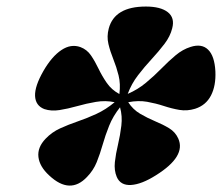

<svg xmlns="http://www.w3.org/2000/svg" viewBox="-20 -791 679 587"><path d="M246 -250Q194 -195 130.5 -254.5Q101 -281.5 97.5 -311Q94 -340.5 119.5 -367Q138.5 -387 163.8 -398.5Q189 -410 217.5 -419.8Q246 -429.5 274.8 -442.8Q303.5 -456 330.5 -478.5Q302.5 -484.5 273.2 -479.5Q244 -474.5 215.8 -466.5Q187.5 -458.5 162 -454.5Q136.5 -450.5 115.5 -457.5Q88.5 -468 87.2 -497.8Q86 -527.5 113 -574.5Q138.5 -618.5 167.8 -638Q197 -657.5 226 -647Q246 -639.5 258.2 -621.5Q270.5 -603.5 281.2 -581Q292 -558.5 306.5 -537.5Q321 -516.5 345 -503.5Q349 -534.5 342.5 -560.5Q336 -586.5 326.5 -610Q317 -633.5 311.5 -656.5Q306 -679.5 312.5 -704Q330.5 -771 426 -771Q471 -771 493 -753.8Q515 -736.5 506.5 -704.5Q500.5 -680 483 -657Q465.5 -634 443.8 -610.5Q422 -587 402 -561Q382 -535 370.5 -504Q401 -517 426.2 -538Q451.5 -559 473.5 -581.5Q495.5 -604 517 -622Q538.5 -640 562.5 -647.5Q596.5 -658.5 616.2 -639.2Q636 -620 638.5 -573Q640.5 -529 625 -499Q609.5 -469 576.5 -458.5Q552 -451 528.5 -455Q505 -459 480.8 -467Q456.5 -475 429.8 -479.8Q403 -484.5 372 -478.5Q386.5 -456 408.8 -443Q431 -430 454.5 -420.2Q478 -410.5 497 -399Q516 -387.5 525 -367.5Q549.5 -313 456.5 -255Q413 -227.5 380.8 -225.5Q348.5 -223.5 337 -250Q328.5 -270 331.2 -295.5Q334 -321 340.8 -349.2Q347.5 -377.5 351 -406.8Q354.5 -436 347 -463Q325.5 -436 313.8 -406.8Q302 -377.5 294 -349.2Q286 -321 275.8 -295.5Q265.5 -270 246 -250Z"/></svg>

Font: Fraunces 72pt SuperSoft Black
Style: Italic
Weight: 900
Italic angle: -16°
Version: Version 1.000;[b76b70a41]